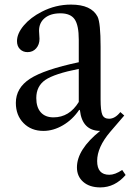

<svg xmlns="http://www.w3.org/2000/svg" viewBox="-20 -560 567 836"><path d="M512 180 527 202Q480 256 417 256Q370 256 342.5 232Q315 208 315 169Q315 91 416 10Q338 9 328 -80L325 -82Q296 -39 254 -14.5Q212 10 169 10Q116 10 82.5 -24Q49 -58 49 -112Q49 -177 110.5 -217Q172 -257 323 -289V-387Q323 -450 305 -476Q287 -502 243 -502Q200 -502 175 -481.5Q150 -461 150 -426Q150 -420 151 -408Q152 -396 152 -391Q152 -366 137.5 -349.5Q123 -333 100 -333Q80 -333 67 -346Q54 -359 54 -381Q54 -414 83.5 -449Q113 -484 162 -509Q222 -540 289 -540Q378 -540 405 -487Q418 -460 418 -356V-127Q418 -78 425.5 -60.5Q433 -43 455 -43Q481 -43 504 -72L521 -57L460 14Q403 81 403 141Q403 201 456 201Q481 201 512 180ZM213 -49Q282 -49 323 -116V-260Q217 -239 177.5 -212Q138 -185 138 -133Q138 -93 157.5 -71Q177 -49 213 -49Z"/></svg>

Font: Libre Caslon Text
Style: Regular
Weight: 400
Designer: Pablo Impallari, Rodrigo Fuenzalida
Foundry: Pablo Impallari, Rodrigo Fuenzalida
Version: Version 1.002